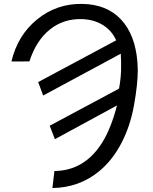

<svg xmlns="http://www.w3.org/2000/svg" viewBox="-20 -741 776 975"><path d="M569.8 -536.1Q548.8 -584.5 503.4 -613.3Q458 -642.1 395 -644Q302.2 -646.5 232.9 -590.8Q163.6 -535.2 129.4 -429.2L38.1 -428.7Q69.3 -561.5 168.2 -642.3Q267.1 -723.1 397.5 -721.2Q522.5 -719.2 594.5 -642.1Q666.5 -564.9 677.7 -426.8L679.7 -386.7Q679.7 -313 660.4 -206.1Q641.1 -99.1 595.9 -13.2Q550.8 72.8 484.9 127.4Q383.3 211.9 246.1 213.9L256.3 127.4Q410.6 126 500.5 -19.5Q543.9 -89.8 574.2 -205.6L258.8 -34.2L232.4 -102.5L584.5 -291Q592.8 -335.4 594.7 -379.4Q596.2 -423.3 593.3 -468.3L199.2 -255.9L173.8 -324.2Z"/></svg>

Font: Roboto
Style: Italic
Weight: 400
Italic angle: -12°
Designer: Google
Version: Version 2.134; 2016; ttfautohint (v1.6)